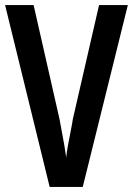

<svg xmlns="http://www.w3.org/2000/svg" viewBox="-20 -827 522 754"><path d="M482 -807 305 -93H175L0 -807H112L214 -358Q216 -344 221.5 -317Q227 -290 232 -260Q237 -230 240 -209Q242 -230 247.5 -259.5Q253 -289 258.5 -316.5Q264 -344 266 -359L369 -807Z"/></svg>

Font: Noto Sans Kannada UI ExtraCondensed SemiBold
Style: Regular
Weight: 600
Width: 2
Designer: Jelle Bosma - Monotype Design Team
Foundry: Monotype Imaging Inc.
Version: Version 2.005; ttfautohint (v1.8.4.7-5d5b)